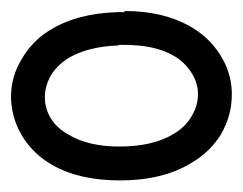

<svg xmlns="http://www.w3.org/2000/svg" viewBox="-84 -616 431 340"><g transform="rotate(90 131.0 -446.5)"><path d="M-17 -452H-19Q-19 -519 7 -566Q25 -599 55 -619Q87 -641 125 -642H129Q166 -642 199 -623Q230 -604 249 -572Q281 -521 281 -444Q281 -371 253 -323Q235 -292 206 -273Q175 -253 137 -251H133Q97 -251 66 -270Q35 -288 16 -318Q-15 -367 -17 -440ZM41 -442 42 -441Q44 -385 66 -350Q79 -331 96 -321Q115 -311 133 -311H135Q154 -311 172 -322Q189 -333 200 -353Q221 -388 221 -443Q221 -503 198 -540Q186 -560 167 -571Q149 -582 129 -582H127Q107 -582 88 -569Q70 -557 59 -537Q41 -504 41 -452Z"/></g></svg>

Font: Beon
Style: Medium
Weight: 500
Designer: BSozoo
Foundry: BSozoo
Version: Version 001.000